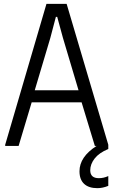

<svg xmlns="http://www.w3.org/2000/svg" viewBox="-20 -760 591 1000"><path d="M487 220Q442 220 418 197.5Q394 175 394 132Q394 57 483 0H474L405 -227H145L77 0H7V-6L222 -740H327L544 -6V16Q496 36 473 65.5Q450 95 450 127Q450 168 495 168Q520 168 544 157V208Q515 220 487 220ZM389 -290 308 -562 278 -672H271L242 -562L161 -290Z"/></svg>

Font: Encode Sans Compressed
Style: Regular
Weight: 400
Designer: Pablo Impallari, Andres Torresi
Foundry: Pablo Impallari, Andres Torresi
Version: Version 1.000; ttfautohint (v1.00) -l 8 -r 50 -G 200 -x 14 -